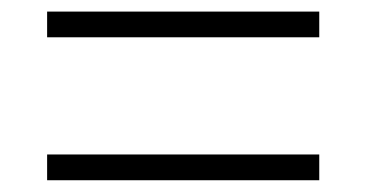

<svg xmlns="http://www.w3.org/2000/svg" viewBox="-20 -510 626 328"><path d="M60.5 -202.1V-246.1H525.4V-202.1ZM60.5 -446.3V-490.2H525.4V-446.3Z"/></svg>

Font: Cascadia Code ExtraLight
Style: Regular
Weight: 200
Monospace: yes
Designer: Aaron Bell
Foundry: Saja Typeworks
Version: Version 2407.024; ttfautohint (v1.8.4)